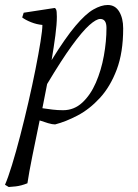

<svg xmlns="http://www.w3.org/2000/svg" viewBox="-35 -488 554 770"><path d="M0 262 -15 253Q-3 226 13 174Q29 122 46 56.5Q63 -9 79 -78.5Q95 -148 107.5 -211Q120 -274 127.5 -321Q135 -368 135 -388Q112 -390 89.5 -399Q67 -408 54 -418L60 -437L184 -456Q187 -456 190 -450Q193 -444 193 -421Q193 -391 187 -345.5Q181 -300 172 -247Q227 -336 267.5 -384Q308 -432 339.5 -450Q371 -468 397 -468Q427 -468 443 -441.5Q459 -415 459 -374Q459 -277 433 -208.5Q407 -140 365.5 -95Q324 -50 276.5 -25Q229 0 186 11Q175 11 158 6Q141 1 124 -5Q108 72 94.5 139Q81 206 75 247Q50 257 28 259.5Q6 262 0 262ZM218 -46Q262 -46 295 -76.5Q328 -107 349.5 -156.5Q371 -206 381.5 -264Q392 -322 392 -376Q392 -412 367 -412Q351 -412 323 -387Q295 -362 253.5 -305Q212 -248 154 -151L135 -54Q155 -51 175.5 -48.5Q196 -46 218 -46Z"/></svg>

Font: Mate
Style: Italic
Weight: 400
Italic angle: -10.8°
Designer: Eduardo Rodriguez Tunni
Foundry: Eduardo Rodriguez Tunni
Version: Version 1.003; ttfautohint (v1.8.4.7-5d5b);gftools[0.9.24]